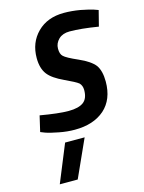

<svg xmlns="http://www.w3.org/2000/svg" viewBox="-144 -775 874 1168"><g transform="rotate(-15 293.0 -191.5)"><path d="M83 309C83 309 196 309 196 309C196 309 303 72 303 72C303 72 180 72 180 72C180 72 83 309 83 309ZM381 -574C428 -574 488 -568 561 -556C561 -556 586 -654 586 -654C586 -654 558 -664 558 -664C558 -664 558 -664 558 -664C539 -670 513 -676 478 -683C443 -689 409 -692 377 -692C377 -692 377 -692 377 -692C307 -692 251 -671 209 -629C167 -587 146 -534 146 -469C146 -469 146 -469 146 -469C146 -425 156 -391 175 -366C194 -341 227 -319 272 -298C317 -277 346 -262 358 -252C369 -241 375 -226 375 -207C375 -207 375 -207 375 -207C375 -171 365 -146 345 -131C325 -116 294 -108 251 -108C208 -108 148 -115 73 -128C73 -128 50 -29 50 -29C50 -29 78 -18 78 -18C78 -18 78 -18 78 -18C97 -11 124 -5 159 2C194 9 227 12 258 12C258 12 258 12 258 12C337 12 399 -8 446 -49C492 -90 515 -148 515 -223C515 -223 515 -223 515 -223C515 -268 506 -303 489 -327C471 -350 438 -373 390 -394C342 -415 313 -431 302 -442C291 -452 286 -468 286 -491C286 -514 295 -533 312 -550C329 -566 352 -574 381 -574C381 -574 381 -574 381 -574Z"/></g></svg>

Font: My Font
Style: Bold Italic
Weight: 500
Version: Version 0.001